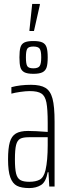

<svg xmlns="http://www.w3.org/2000/svg" viewBox="-20 -950 342 978"><path d="M21 -138Q21 -195 30 -226Q39 -257 61 -270Q83 -283 123 -283Q158 -283 223 -278V-324Q223 -394 216.5 -427.5Q210 -461 191 -473.5Q172 -486 132 -486Q112 -486 84 -482Q56 -478 38 -473V-506Q82 -518 138 -518Q186 -518 211.5 -502.5Q237 -487 247.5 -447.5Q258 -408 258 -330V0H231L227 -73H223Q214 -23 189 -7.5Q164 8 129 8Q89 8 66.5 -3.5Q44 -15 32.5 -46.5Q21 -78 21 -138ZM212 -84Q223 -133 223 -210V-251H127Q97 -251 82.5 -243Q68 -235 62 -211.5Q56 -188 56 -138Q56 -90 62 -66Q68 -42 83.5 -33Q99 -24 129 -24Q162 -24 182.5 -35Q203 -46 212 -84ZM79 -658Q79 -691 84 -708.5Q89 -726 104 -733.5Q119 -741 150 -741Q181 -741 196.5 -733.5Q212 -726 217.5 -708.5Q223 -691 223 -658Q223 -624 217.5 -607Q212 -590 196.5 -582Q181 -574 150 -574Q119 -574 104 -582Q89 -590 84 -607Q79 -624 79 -658ZM190 -658Q190 -691 182 -702Q174 -713 150 -713Q126 -713 119 -702Q112 -691 112 -658Q112 -624 119 -613Q126 -602 150 -602Q174 -602 182 -613.5Q190 -625 190 -658ZM130 -792V-797L144 -930H183V-925L153 -792Z"/></svg>

Font: Saira Ultra Condensed Thin
Style: Regular
Weight: 100
Width: 1
Designer: Hector Gatti with collaboration of the Omnibus-Type team
Foundry: Omnibus-Type
Version: Version 1.001; ttfautohint (v1.8)